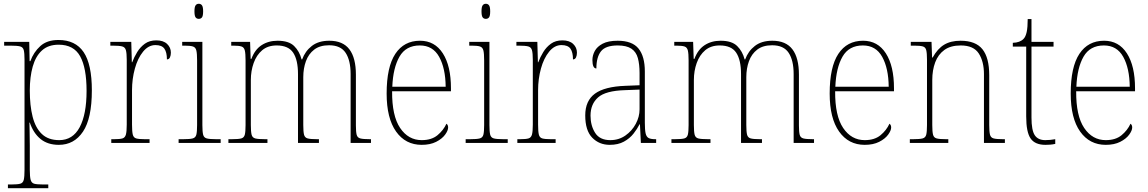

<svg xmlns="http://www.w3.org/2000/svg" viewBox="-20 -758 6088 1018"><path d="M22 240V220H43Q73 220 87.5 216Q102 212 106 195.5Q110 179 110 143V-442Q110 -476 106 -492Q102 -508 86.5 -512Q71 -516 35 -516H2V-536H135L137 -434H141Q158 -481 193.5 -513.5Q229 -546 290 -546Q380 -546 423.5 -481.5Q467 -417 467 -279Q467 -130 420 -60Q373 10 292 10Q233 10 195 -21Q157 -52 138 -108H136Q136 -93 137 -64Q138 -35 138 13V143Q138 179 142.5 195.5Q147 212 161 216Q175 220 205 220H236V240ZM294 -15Q366 -15 402.5 -83.5Q439 -152 439 -276Q439 -398 405 -459.5Q371 -521 291 -521Q236 -521 202.5 -490.5Q169 -460 153.5 -405Q138 -350 138 -278Q138 -198 153 -139Q168 -80 202 -47.5Q236 -15 294 -15Z M570 0V-20H585Q615 -20 629 -24Q643 -28 647.5 -44.5Q652 -61 652 -97V-441Q652 -476 647.5 -492Q643 -508 627.5 -512Q612 -516 577 -516H565V-536H676L679 -428H681Q691 -455 707.5 -482Q724 -509 748.5 -526.5Q773 -544 809 -544Q846 -544 866 -525Q886 -506 886 -479Q886 -464 881 -453.5Q876 -443 865 -443Q865 -481 851.5 -500Q838 -519 804 -519Q767 -519 738.5 -484Q710 -449 695 -394Q680 -339 680 -280V-97Q680 -61 684 -44.5Q688 -28 702.5 -24Q717 -20 747 -20H773V0Z M1034 -658Q1023 -658 1017 -666Q1011 -674 1011 -698Q1011 -721 1017 -729.5Q1023 -738 1034 -738Q1045 -738 1051 -729.5Q1057 -721 1057 -698Q1057 -674 1051 -666Q1045 -658 1034 -658ZM927 0V-20H952Q986 -20 1001.5 -24Q1017 -28 1021 -44Q1025 -60 1025 -95V-438Q1025 -474 1021 -490.5Q1017 -507 1003 -511.5Q989 -516 960 -516H946V-536H1053V-95Q1053 -60 1057 -44Q1061 -28 1076.5 -24Q1092 -20 1126 -20H1150V0Z M1191 0V-20H1209Q1244 -20 1259 -24Q1274 -28 1278 -44Q1282 -60 1282 -95V-438Q1282 -474 1278 -490.5Q1274 -507 1260.5 -511.5Q1247 -516 1217 -516H1206V-536H1306L1309 -446H1313Q1331 -495 1367 -518.5Q1403 -542 1452 -542Q1511 -542 1539.5 -514Q1568 -486 1579 -443H1582Q1598 -487 1633.5 -514.5Q1669 -542 1726 -542Q1798 -542 1832.5 -496.5Q1867 -451 1867 -362V-93Q1867 -59 1871 -43.5Q1875 -28 1890.5 -24Q1906 -20 1940 -20H1947V0H1839V-365Q1839 -438 1812.5 -478Q1786 -518 1725 -518Q1676 -518 1646 -495Q1616 -472 1602 -433.5Q1588 -395 1588 -349V-95Q1588 -60 1592 -44Q1596 -28 1611.5 -24Q1627 -20 1661 -20H1671V0H1560V-365Q1560 -440 1534.5 -478.5Q1509 -517 1447 -517Q1400 -517 1370 -491.5Q1340 -466 1325 -424Q1310 -382 1310 -334V-95Q1310 -60 1314 -44Q1318 -28 1333.5 -24Q1349 -20 1385 -20H1398V0Z M2216 10Q2130 10 2080 -60.5Q2030 -131 2030 -262Q2030 -403 2076 -472.5Q2122 -542 2207 -542Q2285 -542 2328 -475Q2371 -408 2371 -290V-274H2059Q2058 -144 2101.5 -79.5Q2145 -15 2216 -15Q2268 -15 2299.5 -41Q2331 -67 2347 -102Q2356 -96 2356 -82Q2356 -66 2340 -44Q2324 -22 2292.5 -6Q2261 10 2216 10ZM2343 -298Q2342 -396 2308.5 -456.5Q2275 -517 2206 -517Q2132 -517 2098 -457.5Q2064 -398 2060 -298Z M2556 -658Q2545 -658 2539 -666Q2533 -674 2533 -698Q2533 -721 2539 -729.5Q2545 -738 2556 -738Q2567 -738 2573 -729.5Q2579 -721 2579 -698Q2579 -674 2573 -666Q2567 -658 2556 -658ZM2449 0V-20H2474Q2508 -20 2523.5 -24Q2539 -28 2543 -44Q2547 -60 2547 -95V-438Q2547 -474 2543 -490.5Q2539 -507 2525 -511.5Q2511 -516 2482 -516H2468V-536H2575V-95Q2575 -60 2579 -44Q2583 -28 2598.5 -24Q2614 -20 2648 -20H2672V0Z M2723 0V-20H2738Q2768 -20 2782 -24Q2796 -28 2800.5 -44.5Q2805 -61 2805 -97V-441Q2805 -476 2800.5 -492Q2796 -508 2780.5 -512Q2765 -516 2730 -516H2718V-536H2829L2832 -428H2834Q2844 -455 2860.5 -482Q2877 -509 2901.5 -526.5Q2926 -544 2962 -544Q2999 -544 3019 -525Q3039 -506 3039 -479Q3039 -464 3034 -453.5Q3029 -443 3018 -443Q3018 -481 3004.5 -500Q2991 -519 2957 -519Q2920 -519 2891.5 -484Q2863 -449 2848 -394Q2833 -339 2833 -280V-97Q2833 -61 2837 -44.5Q2841 -28 2855.5 -24Q2870 -20 2900 -20H2926V0Z M3213 10Q3157 10 3120 -28Q3083 -66 3083 -146Q3083 -224 3134.5 -261.5Q3186 -299 3296 -303L3371 -306V-371Q3371 -417 3362 -450Q3353 -483 3327.5 -500Q3302 -517 3255 -517Q3191 -517 3166.5 -486Q3142 -455 3142 -395Q3121 -395 3121 -440Q3121 -464 3133.5 -487.5Q3146 -511 3175.5 -526.5Q3205 -542 3255 -542Q3332 -542 3365.5 -500.5Q3399 -459 3399 -379V-107Q3399 -70 3403 -51.5Q3407 -33 3418.5 -26.5Q3430 -20 3454 -20H3459V0H3378L3373 -99H3371Q3359 -75 3339 -49.5Q3319 -24 3288 -7Q3257 10 3213 10ZM3216 -15Q3261 -15 3296 -39.5Q3331 -64 3351 -101.5Q3371 -139 3371 -178V-283L3294 -280Q3191 -277 3151 -241.5Q3111 -206 3111 -145Q3111 -92 3135.5 -53.5Q3160 -15 3216 -15Z M3540 0V-20H3558Q3593 -20 3608 -24Q3623 -28 3627 -44Q3631 -60 3631 -95V-438Q3631 -474 3627 -490.5Q3623 -507 3609.5 -511.5Q3596 -516 3566 -516H3555V-536H3655L3658 -446H3662Q3680 -495 3716 -518.5Q3752 -542 3801 -542Q3860 -542 3888.5 -514Q3917 -486 3928 -443H3931Q3947 -487 3982.5 -514.5Q4018 -542 4075 -542Q4147 -542 4181.5 -496.5Q4216 -451 4216 -362V-93Q4216 -59 4220 -43.5Q4224 -28 4239.5 -24Q4255 -20 4289 -20H4296V0H4188V-365Q4188 -438 4161.5 -478Q4135 -518 4074 -518Q4025 -518 3995 -495Q3965 -472 3951 -433.5Q3937 -395 3937 -349V-95Q3937 -60 3941 -44Q3945 -28 3960.5 -24Q3976 -20 4010 -20H4020V0H3909V-365Q3909 -440 3883.5 -478.5Q3858 -517 3796 -517Q3749 -517 3719 -491.5Q3689 -466 3674 -424Q3659 -382 3659 -334V-95Q3659 -60 3663 -44Q3667 -28 3682.5 -24Q3698 -20 3734 -20H3747V0Z M4565 10Q4479 10 4429 -60.5Q4379 -131 4379 -262Q4379 -403 4425 -472.5Q4471 -542 4556 -542Q4634 -542 4677 -475Q4720 -408 4720 -290V-274H4408Q4407 -144 4450.5 -79.5Q4494 -15 4565 -15Q4617 -15 4648.5 -41Q4680 -67 4696 -102Q4705 -96 4705 -82Q4705 -66 4689 -44Q4673 -22 4641.5 -6Q4610 10 4565 10ZM4692 -298Q4691 -396 4657.5 -456.5Q4624 -517 4555 -517Q4481 -517 4447 -457.5Q4413 -398 4409 -298Z M4804 0V-20H4822Q4856 -20 4871.5 -24Q4887 -28 4891 -44Q4895 -60 4895 -95V-442Q4895 -476 4891 -492Q4887 -508 4872.5 -512Q4858 -516 4828 -516H4809V-536H4919L4922 -453H4925Q4951 -500 4986 -521Q5021 -542 5073 -542Q5153 -542 5189 -497Q5225 -452 5225 -359V-95Q5225 -60 5229 -44Q5233 -28 5248.5 -24Q5264 -20 5297 -20H5308V0H5197V-365Q5197 -432 5169.5 -474.5Q5142 -517 5074 -517Q5020 -517 4987 -493Q4954 -469 4938.5 -427.5Q4923 -386 4923 -334V-95Q4923 -60 4927 -44Q4931 -28 4946.5 -24Q4962 -20 4996 -20H5008V0Z M5523 10Q5468 10 5444.5 -23.5Q5421 -57 5421 -141V-511H5350V-531Q5388 -532 5407 -552Q5418 -563 5423.5 -588Q5429 -613 5429 -657H5449V-536H5566V-511H5449V-135Q5449 -67 5466.5 -41Q5484 -15 5522 -15Q5548 -15 5575 -20V5Q5561 8 5548 9Q5535 10 5523 10Z M5843 10Q5757 10 5707 -60.5Q5657 -131 5657 -262Q5657 -403 5703 -472.5Q5749 -542 5834 -542Q5912 -542 5955 -475Q5998 -408 5998 -290V-274H5686Q5685 -144 5728.5 -79.5Q5772 -15 5843 -15Q5895 -15 5926.5 -41Q5958 -67 5974 -102Q5983 -96 5983 -82Q5983 -66 5967 -44Q5951 -22 5919.5 -6Q5888 10 5843 10ZM5970 -298Q5969 -396 5935.5 -456.5Q5902 -517 5833 -517Q5759 -517 5725 -457.5Q5691 -398 5687 -298Z"/></svg>

Font: Noto Serif Lao SemiCondensed Thin
Style: Regular
Weight: 100
Width: 4
Designer: Monotype Design Team
Foundry: Monotype Imaging Inc.
Version: Version 2.003; ttfautohint (v1.8.4.7-5d5b)